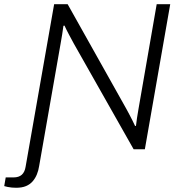

<svg xmlns="http://www.w3.org/2000/svg" viewBox="-86 -706 845 908"><path d="M-10 182Q-20 182 -30.5 181Q-41 180 -50.5 178Q-60 176 -66 174L-59 133H-22Q3 133 17 120.5Q31 108 35 83L170 -686H234L511 -192Q517 -182 524.5 -167Q532 -152 540 -137Q548 -122 553 -110L557 -111Q559 -129 562 -148.5Q565 -168 569 -191L655 -686H719L599 0H546L263 -500Q256 -513 241.5 -540Q227 -567 219 -585L214 -584Q212 -566 208 -543Q204 -520 201 -502L99 80Q96 100 88.5 118.5Q81 137 68.5 151.5Q56 166 37 174Q18 182 -10 182Z"/></svg>

Font: Archivo SemiBold ExtraLight
Style: Italic
Weight: 250
Italic angle: -10°
Version: Version 2.001